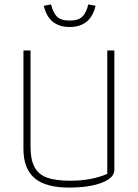

<svg xmlns="http://www.w3.org/2000/svg" viewBox="-20 -838 625 868"><path d="M178 -812 211 -818Q219 -782 237 -763.5Q255 -745 295 -745Q335 -745 353 -763.5Q371 -782 379 -818L412 -812Q390 -716 295 -716Q200 -716 178 -812ZM86 -165V-610H118V-176Q118 -116 136.5 -82Q155 -48 194 -34.5Q233 -21 298 -21Q394 -21 465 -52V-610H497V-70Q497 -34 440.5 -12Q384 10 291 10Q187 10 136.5 -32.5Q86 -75 86 -165Z"/></svg>

Font: Athiti ExtraLight
Style: Regular
Weight: 250
Version: Version 1.032